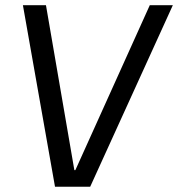

<svg xmlns="http://www.w3.org/2000/svg" viewBox="-20 -720 687 741"><path d="M68.4 -700H157.4L267 -63.3H270.8L558.1 -700H647.1L328 0.8H192.3Z"/></svg>

Font: Pathway Extreme 8pt Thin 12pt
Style: Italic
Weight: 100
Italic angle: -8°
Version: Version 1.001;gftools[0.9.26]